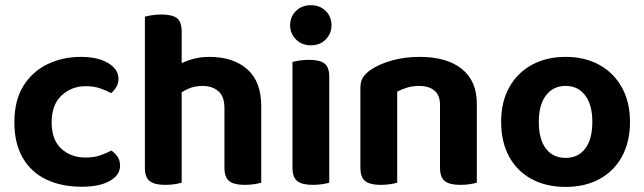

<svg xmlns="http://www.w3.org/2000/svg" viewBox="-20 -716 2520 751"><path d="M315.3 -378.9Q260.1 -378.9 221.1 -342.8Q182.1 -306.8 182.1 -237.8Q182.1 -169.1 219.6 -134.5Q257.1 -99.9 314.6 -99.9Q348 -99.9 372.8 -108.5Q397.7 -117.2 415.4 -127.2Q432.1 -115.5 440.8 -101.6Q449.6 -87.6 449.6 -67.5Q449.6 -31 409.5 -8.3Q369.5 14.4 299.7 14.4Q220.7 14.4 161.2 -13.9Q101.8 -42.1 69 -98.6Q36.2 -155.1 36.2 -237.8Q36.2 -323.8 71.8 -380.4Q107.3 -437 166.4 -465.3Q225.6 -493.5 295.5 -493.5Q363.9 -493.5 403.7 -468.9Q443.5 -444.4 443.5 -407.4Q443.5 -390.4 435.1 -376.1Q426.7 -361.8 414.9 -351.8Q396.5 -361.9 371.8 -370.4Q347 -378.9 315.3 -378.9Z M1001.8 -203.3H857.9V-293.1Q857.9 -339.6 833.6 -359.8Q809.3 -379.9 772.7 -379.9Q740 -379.9 714 -367.7Q688 -355.6 669.2 -340.2L664.9 -456.4Q688.2 -469.8 722.3 -481.6Q756.5 -493.5 798.6 -493.5Q892.2 -493.5 947 -445.3Q1001.8 -397.1 1001.8 -300.8ZM546.7 -264H690.6V-1.3Q681.3 1.4 663.9 4.3Q646.4 7.1 625.9 7.1Q585 7.1 565.8 -7.4Q546.7 -21.9 546.7 -60.1ZM857.9 -263.7 1001.8 -263.4V-1.3Q992.5 1.4 974.9 4.3Q957.3 7.1 937.1 7.1Q895.9 7.1 876.9 -7.4Q857.9 -21.9 857.9 -60.1ZM690.6 -189.5H546.7V-650.8Q555.9 -653.6 573.5 -656.4Q591.1 -659.3 611.7 -659.3Q653.2 -659.3 671.9 -645.1Q690.6 -630.9 690.6 -592Z M1114.8 -617.2Q1114.8 -650.3 1137.6 -673Q1160.4 -695.6 1195.9 -695.6Q1231.7 -695.6 1254.2 -673Q1276.7 -650.3 1276.7 -617.2Q1276.7 -584.9 1254.2 -561.8Q1231.7 -538.8 1195.9 -538.8Q1160.4 -538.8 1137.6 -561.8Q1114.8 -584.9 1114.8 -617.2ZM1124 -264H1267.9V-1.3Q1258.6 1.4 1241.1 4.3Q1223.7 7.1 1203.2 7.1Q1162.3 7.1 1143.1 -7.4Q1124 -21.9 1124 -60.1ZM1267.9 -189.5H1124V-473.5Q1133.2 -476.2 1150.8 -479.1Q1168.4 -481.9 1188.9 -481.9Q1230.5 -481.9 1249.2 -467.7Q1267.9 -453.6 1267.9 -414.4Z M1845.1 -310.7V-215.8H1701.1V-306Q1701.1 -344.2 1678.9 -362.1Q1656.6 -379.9 1619.9 -379.9Q1594.1 -379.9 1572.7 -373.4Q1551.3 -367 1533.6 -357.5V-215.8H1389.7V-372.7Q1389.7 -398 1400.3 -414Q1410.9 -429.9 1431.2 -443.7Q1462.9 -465 1512.3 -479.3Q1561.7 -493.5 1621.4 -493.5Q1728 -493.5 1786.5 -446.3Q1845.1 -399.1 1845.1 -310.7ZM1389.7 -262.3H1533.6V-1.3Q1524.3 1.4 1506.9 4.3Q1489.4 7.1 1468.9 7.1Q1428 7.1 1408.8 -7.4Q1389.7 -21.9 1389.7 -60.1ZM1701.1 -262.3H1845.1V-1.3Q1835.8 1.4 1818.2 4.3Q1800.6 7.1 1780.4 7.1Q1739.2 7.1 1720.2 -7.4Q1701.1 -21.9 1701.1 -60.1Z M2444.2 -239.5Q2444.2 -161.3 2413.1 -104.2Q2382.1 -47.1 2325.5 -16Q2268.9 15.1 2192.4 15.1Q2116.2 15.1 2059.4 -15.6Q2002.6 -46.3 1971.4 -103.4Q1940.2 -160.6 1940.2 -239.5Q1940.2 -317.7 1971.9 -374.5Q2003.6 -431.3 2060.4 -462.4Q2117.3 -493.5 2192.6 -493.5Q2268 -493.5 2324.5 -462.1Q2381 -430.7 2412.6 -373.7Q2444.2 -316.7 2444.2 -239.5ZM2192.2 -379.9Q2143.8 -379.9 2115.7 -343Q2087.5 -306.2 2087.5 -239.5Q2087.5 -171.1 2115.2 -134.8Q2142.8 -98.4 2192.4 -98.4Q2241.9 -98.4 2269.4 -135.3Q2296.9 -172.1 2296.9 -239.5Q2296.9 -305.5 2269.1 -342.7Q2241.3 -379.9 2192.2 -379.9Z"/></svg>

Font: Baloo Bhaina 2
Style: Regular
Weight: 400
Designer: Yesha Goshar, Manish Minz, Shuchita Grover and Ek Type
Foundry: Ek Type
Version: Version 1.700